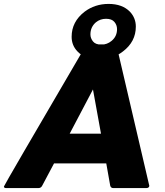

<svg xmlns="http://www.w3.org/2000/svg" viewBox="-54 -961 844 981"><path d="M693 0H525Q512 0 509 -13L489 -126H222L162 -13Q156 0 142 0H-22Q-34 0 -34 -8Q-34 -13 381 -722Q389 -734 401 -734H527Q541 -734 543 -722Q709 -14 709 -11Q707 0 693 0ZM462 -278 421 -504 302 -278ZM464 -733Q493 -733 516 -752Q544 -775 544 -812Q544 -833 530.5 -849Q517 -865 488 -865Q458 -865 436 -847Q408 -823 408 -785Q408 -766 421 -749.5Q434 -733 464 -733ZM451 -657Q381 -657 342 -698Q312 -729 312 -773Q312 -850 378 -901Q431 -941 501 -941Q571 -941 610 -901Q640 -869 640 -825Q640 -748 574 -698Q521 -657 451 -657Z"/></svg>

Font: YamahaIndonesia935. App XBold
Style: Italic
Weight: 800
Italic angle: -10°
Designer: Dalton Maag Ltd
Foundry: Dalton Maag Ltd
Version: Version 1.002; January 01, 2024; Regular/Italic